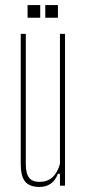

<svg xmlns="http://www.w3.org/2000/svg" viewBox="-20 -734 337 759"><path d="M136 5Q97 5 79.5 -16Q62 -37 62 -86V-600H82V-86Q82 -48 95 -31.5Q108 -15 136 -15Q197 -15 217 -86V-600H237V0H217V-47H209Q189 5 136 5ZM159 -664V-714H209V-664ZM89 -664V-714H139V-664Z"/></svg>

Font: Big Shoulders Display Thin
Style: Regular
Weight: 100
Designer: Patric King
Foundry: XO Type Co
Version: Version 1.000; ttfautohint (v1.8.2)